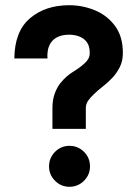

<svg xmlns="http://www.w3.org/2000/svg" viewBox="-20 -710 526 736"><path d="M181 -216V-295Q181 -328 190 -352Q199 -376 212 -392Q234 -419 260.5 -435Q287 -451 305 -468Q314 -476 319 -485.5Q324 -495 324 -507Q324 -534 312.5 -549Q301 -564 283 -570.5Q265 -577 245 -577Q217 -577 197.5 -566.5Q178 -556 169 -535.5Q160 -515 162 -486H35Q36 -590 95 -640Q154 -690 245 -690Q297 -690 344 -670.5Q391 -651 421 -610.5Q451 -570 451 -507Q451 -476 439 -452.5Q427 -429 410 -411Q393 -393 373.5 -378Q354 -363 339 -348Q326 -336 317.5 -323.5Q309 -311 309 -295V-216ZM246 6Q214 6 191 -17Q168 -40 168 -72Q168 -105 191 -128Q214 -151 246 -151Q279 -151 302 -128Q325 -105 325 -72Q325 -40 302 -17Q279 6 246 6Z"/></svg>

Font: Teachers
Style: Bold
Weight: 700
Designer: Alfredo Marco Pradil, Chank Diesel
Version: Version 1.001